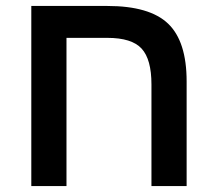

<svg xmlns="http://www.w3.org/2000/svg" viewBox="-20 -624 726 644"><path d="M488 -341Q488 -425 455 -461Q422 -497 340 -497H203V0H85V-604H340Q482 -604 544 -544.5Q606 -485 606 -351V0H488Z"/></svg>

Font: Noto Sans Hebrew Droid SemiBold
Style: Regular
Weight: 600
Designer: Monotype Design Team
Foundry: Monotype Imaging Inc.
Version: Version 1.100; ttfautohint (v1.8.4.7-5d5b)